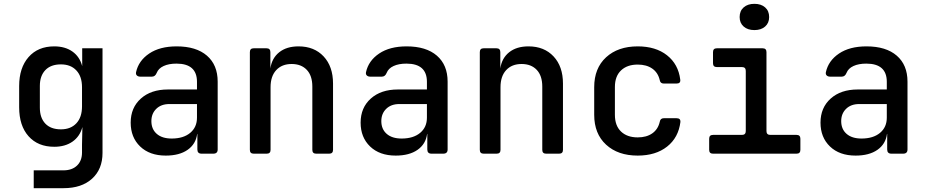

<svg xmlns="http://www.w3.org/2000/svg" viewBox="-20 -802 4840 1002"><path d="M156 180V87H311Q356 87 382 62Q408 37 408 -6V-47L410 -139Q397 -90 358.5 -63Q320 -36 263 -36Q178 -36 129 -91Q80 -146 80 -242V-353Q80 -448 129 -504Q178 -560 263 -560Q320 -560 358 -533Q396 -506 409 -457V-550H515V-4Q515 81 460.5 130.5Q406 180 312 180ZM298 -127Q349 -127 378.5 -158.5Q408 -190 408 -247V-347Q408 -403 378.5 -434.5Q349 -466 298 -466Q245 -466 216.5 -436Q188 -406 188 -354V-240Q188 -187 216.5 -157Q245 -127 298 -127Z M845 10Q761 10 711.5 -37.5Q662 -85 662 -162Q662 -240 715 -287.5Q768 -335 856 -335H1008V-375Q1008 -470 901 -470Q861 -470 834 -457.5Q807 -445 798 -422Q790 -402 773 -402H712Q701 -402 694.5 -408Q688 -414 690 -425Q703 -485 758.5 -522.5Q814 -560 902 -560Q1004 -560 1060 -511.5Q1116 -463 1116 -376V-22Q1116 0 1093 0H1032Q1010 0 1010 -22V-103H1009Q1002 -50 959 -20Q916 10 845 10ZM876 -79Q937 -79 972.5 -108.5Q1008 -138 1008 -188V-259H864Q821 -259 795.5 -234Q770 -209 770 -170Q770 -128 798 -103.5Q826 -79 876 -79Z M1304 0Q1284 0 1284 -20V-530Q1284 -550 1304 -550H1371Q1391 -550 1391 -530V-445Q1399 -499 1437.5 -529.5Q1476 -560 1538 -560Q1620 -560 1669 -507.5Q1718 -455 1718 -366V-20Q1718 0 1698 0H1630Q1610 0 1610 -20V-350Q1610 -407 1581 -437.5Q1552 -468 1502 -468Q1451 -468 1421.5 -436Q1392 -404 1392 -347V-20Q1392 0 1372 0Z M2045 10Q1961 10 1911.5 -37.5Q1862 -85 1862 -162Q1862 -240 1915 -287.5Q1968 -335 2056 -335H2208V-375Q2208 -470 2101 -470Q2061 -470 2034 -457.5Q2007 -445 1998 -422Q1990 -402 1973 -402H1912Q1901 -402 1894.5 -408Q1888 -414 1890 -425Q1903 -485 1958.5 -522.5Q2014 -560 2102 -560Q2204 -560 2260 -511.5Q2316 -463 2316 -376V-22Q2316 0 2293 0H2232Q2210 0 2210 -22V-103H2209Q2202 -50 2159 -20Q2116 10 2045 10ZM2076 -79Q2137 -79 2172.5 -108.5Q2208 -138 2208 -188V-259H2064Q2021 -259 1995.5 -234Q1970 -209 1970 -170Q1970 -128 1998 -103.5Q2026 -79 2076 -79Z M2504 0Q2484 0 2484 -20V-530Q2484 -550 2504 -550H2571Q2591 -550 2591 -530V-445Q2599 -499 2637.5 -529.5Q2676 -560 2738 -560Q2820 -560 2869 -507.5Q2918 -455 2918 -366V-20Q2918 0 2898 0H2830Q2810 0 2810 -20V-350Q2810 -407 2781 -437.5Q2752 -468 2702 -468Q2651 -468 2621.5 -436Q2592 -404 2592 -347V-20Q2592 0 2572 0Z M3308 10Q3205 10 3143 -47Q3081 -104 3081 -203V-347Q3081 -446 3143 -503Q3205 -560 3308 -560Q3402 -560 3461 -513.5Q3520 -467 3530 -387Q3533 -366 3511 -366H3444Q3426 -366 3423 -384Q3414 -423 3384 -444Q3354 -465 3308 -465Q3253 -465 3221 -434.5Q3189 -404 3189 -348V-203Q3189 -146 3221 -115.5Q3253 -85 3308 -85Q3354 -85 3384 -106Q3414 -127 3423 -166Q3426 -185 3444 -185H3511Q3532 -185 3531 -166Q3521 -84 3461.5 -37Q3402 10 3308 10Z M3701 0Q3681 0 3681 -20V-78Q3681 -98 3701 -98H3852Q3872 -98 3872 -118V-432Q3872 -452 3852 -452H3721Q3701 -452 3701 -472V-530Q3701 -550 3721 -550H3960Q3980 -550 3980 -530V-118Q3980 -98 4000 -98H4137Q4157 -98 4157 -78V-20Q4157 0 4137 0ZM3917 -645Q3882 -645 3861 -663.5Q3840 -682 3840 -713Q3840 -745 3861 -763.5Q3882 -782 3917 -782Q3952 -782 3973 -763.5Q3994 -745 3994 -713Q3994 -682 3973 -663.5Q3952 -645 3917 -645Z M4445 10Q4361 10 4311.5 -37.5Q4262 -85 4262 -162Q4262 -240 4315 -287.5Q4368 -335 4456 -335H4608V-375Q4608 -470 4501 -470Q4461 -470 4434 -457.5Q4407 -445 4398 -422Q4390 -402 4373 -402H4312Q4301 -402 4294.5 -408Q4288 -414 4290 -425Q4303 -485 4358.5 -522.5Q4414 -560 4502 -560Q4604 -560 4660 -511.5Q4716 -463 4716 -376V-22Q4716 0 4693 0H4632Q4610 0 4610 -22V-103H4609Q4602 -50 4559 -20Q4516 10 4445 10ZM4476 -79Q4537 -79 4572.5 -108.5Q4608 -138 4608 -188V-259H4464Q4421 -259 4395.5 -234Q4370 -209 4370 -170Q4370 -128 4398 -103.5Q4426 -79 4476 -79Z"/></svg>

Font: Pitagon Sans Mono SemiBold
Style: Regular
Weight: 600
Monospace: yes
Designer: Travis Tran
Foundry: Pitagon
Version: Version 1.001; ttfautohint (v1.8.4.7-5d5b);gftools[0.9.26]